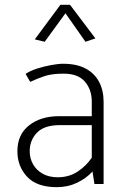

<svg xmlns="http://www.w3.org/2000/svg" viewBox="-20 -762 515 795"><path d="M103 -136Q103 -181 133 -212.5Q163 -244 229 -244H360V-109Q337 -75 301.5 -51.5Q266 -28 219 -28Q183 -28 157 -42.5Q131 -57 117 -81.5Q103 -106 103 -136ZM105 -423Q135 -437 165 -447Q195 -457 244 -457Q303 -457 331.5 -424Q360 -391 360 -341V-281H225Q149 -281 100.5 -243Q52 -205 52 -136Q52 -73 92.5 -30Q133 13 215 13Q261 13 299.5 -5.5Q338 -24 363 -52L371 0H409V-340Q409 -388 390 -423.5Q371 -459 334 -478.5Q297 -498 241 -498Q221 -498 191.5 -492.5Q162 -487 133.5 -478Q105 -469 86 -456ZM251 -707 334 -589 375 -603 270 -742H230L124 -599L165 -589Z"/></svg>

Font: Catamaran Thin
Style: Regular
Weight: 100
Designer: Pria Ravichandran
Version: Version 2.000